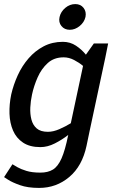

<svg xmlns="http://www.w3.org/2000/svg" viewBox="-20 -713 559 941"><path d="M292 -432Q245 -432 214 -404Q183 -376 164.5 -334Q146 -292 137 -250Q130 -218 128.5 -186Q127 -154 134 -127Q141 -100 160 -83.5Q179 -67 215 -67Q241 -67 271 -80Q301 -93 327 -109L387 -390Q368 -406 343 -419Q318 -432 292 -432ZM41 92Q49 97 65.5 106.5Q82 116 109.5 124.5Q137 133 178 133Q215 133 239.5 118Q264 103 281.5 63.5Q299 24 314 -50L315 -52Q284 -28 248.5 -10Q213 8 178 8Q126 8 93 -14Q60 -36 44 -73Q28 -110 26.5 -156Q25 -202 35 -250Q46 -298 67 -344Q88 -390 120 -427Q152 -464 194 -486Q236 -508 288 -508Q324 -508 352.5 -489Q381 -470 401 -445L440 -500H510L496 -430L419 -70L404 2Q383 101 319.5 154.5Q256 208 172 208H171Q116 208 78 194.5Q40 181 20 168Q0 155 0 155ZM322 -567Q296 -567 281 -585.5Q266 -604 272 -630Q278 -656 300 -674.5Q322 -693 349 -693Q375 -693 389.5 -674.5Q404 -656 399 -630Q393 -604 370.5 -585.5Q348 -567 322 -567Z"/></svg>

Font: Epunda Sans Medium
Style: Italic
Weight: 500
Italic angle: -12.0243°
Designer: Simon Atzbach
Foundry: typofactur
Version: Version 2.204; ttfautohint (v1.8.4.7-5d5b)